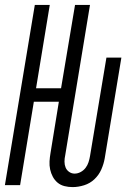

<svg xmlns="http://www.w3.org/2000/svg" viewBox="-21 -755 541 783"><path d="M275 8Q258 8 242 4Q226 0 214 -10Q202 -20 194.5 -34Q187 -48 183.5 -64Q180 -80 181 -97Q182 -114 185 -131L219 -340H117L61 0H-1L121 -735H182L126 -395H228L285 -735H346L245 -122Q242 -109 242 -96Q242 -83 246.5 -72Q251 -61 261 -54Q271 -47 283 -47Q296 -47 308 -53.5Q320 -60 328 -70.5Q336 -81 340 -93.5Q344 -106 346 -118L413 -520H474L406 -109Q402 -86 392 -63.5Q382 -41 364 -24Q346 -7 322 0.5Q298 8 275 8Z"/></svg>

Font: Iosevka SS04 Light
Style: Italic
Weight: 300
Italic angle: -9°
Monospace: yes
Designer: Belleve Invis
Foundry: Belleve Invis
Version: Version 19.0.0; ttfautohint (v1.8.4)